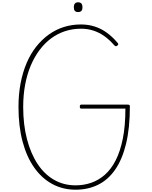

<svg xmlns="http://www.w3.org/2000/svg" viewBox="-20 -1633 1320 1672"><path d="M638 19Q527 19 435.5 -30.5Q344 -80 278 -173.5Q212 -267 176.5 -400.5Q141 -534 141 -701Q141 -813 159.5 -909Q178 -1005 212.5 -1085.5Q247 -1166 296 -1227.5Q345 -1289 405.5 -1332.5Q466 -1376 536.5 -1398Q607 -1420 685 -1420Q749 -1420 805 -1402Q861 -1384 910 -1348.5Q959 -1313 1002 -1262Q1010 -1254 1010 -1248.5Q1010 -1243 1002 -1236Q993 -1229 987 -1230.5Q981 -1232 973 -1241Q931 -1289 886.5 -1320Q842 -1351 792 -1367Q742 -1383 685 -1383Q612 -1383 546.5 -1361.5Q481 -1340 425.5 -1299Q370 -1258 325 -1198Q280 -1138 248 -1062.5Q216 -987 199 -896Q182 -805 182 -701Q182 -547 215 -421Q248 -295 307.5 -205Q367 -115 451 -67Q535 -19 638 -19Q709 -19 773.5 -41Q838 -63 892.5 -110.5Q947 -158 987 -236Q1027 -314 1049.5 -425Q1072 -536 1072 -687H686Q682 -687 678.5 -691Q675 -695 675 -705Q675 -714 678.5 -718Q682 -722 686 -722H1092Q1103 -722 1107 -718.5Q1111 -715 1111 -707Q1111 -517 1077.5 -380Q1044 -243 982 -154.5Q920 -66 833 -23.5Q746 19 638 19ZM660 -1528Q641 -1528 632 -1538Q623 -1548 623 -1570Q623 -1592 632.5 -1602.5Q642 -1613 660 -1613Q679 -1613 688.5 -1602.5Q698 -1592 698 -1570Q698 -1548 688.5 -1538Q679 -1528 660 -1528Z"/></svg>

Font: Playwrite BE WAL Thin
Style: Regular
Weight: 250
Version: Version 1.002